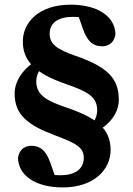

<svg xmlns="http://www.w3.org/2000/svg" viewBox="-20 -695 572 824"><path d="M282.9 -674.9C147.9 -674.9 78 -599.7 78 -517C78 -434.6 129.1 -380.9 261 -335.1C357.1 -302.1 397.1 -279.6 397.1 -221.4C397.1 -193.2 381.5 -163.8 359.8 -145.3L371.2 -118.1C439.8 -149.1 489.9 -202 489.9 -266.9C489.9 -358.6 440.7 -408.9 301.7 -456.3C228.8 -482 193.1 -503.4 193.1 -550.3C193.1 -597.9 230.9 -622.7 293.8 -622.7C327.7 -622.7 343.9 -617.8 386.2 -599.1L311.7 -640L334.5 -575.2C355.4 -512.5 382.8 -496.3 419 -496.3C443.6 -496.3 469 -509.6 475.4 -546.4C475.1 -623.2 401.1 -674.9 282.9 -674.9ZM249.5 109.4C381.6 109.4 454.7 33.9 454.7 -51.3C454.7 -143.6 392.5 -189.9 267.3 -232.7C178.4 -262.8 135.6 -287.1 135.6 -346.6C135.6 -374.5 151 -402 172.9 -420.5L161.6 -447.7C90.9 -415.8 42.8 -356 42.8 -293.3C42.8 -203 98.3 -158.5 214.4 -114.8C304.4 -80.7 339.6 -63.6 339.6 -18C339.6 31.6 300.8 57.2 238.6 57.2C205.3 57.2 190.2 52.6 148.8 34.4L221 74.5L198.2 9.7C177.3 -53 149.9 -69.3 113.7 -69.3C89.1 -69.3 63.7 -55.9 57.3 -19.1C57.6 57.4 131.4 109.4 249.5 109.4Z"/></svg>

Font: Source Serif Variable
Style: Regular
Weight: 389
Designer: Frank Grießhammer
Foundry: Adobe Systems Incorporated
Version: Version 3.001;hotconv 1.0.111;makeotfexe 2.5.65597